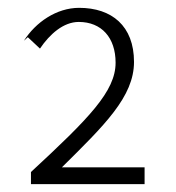

<svg xmlns="http://www.w3.org/2000/svg" viewBox="-20 -911 450 490"><path d="M51 -816 82 -787C107 -824 142 -855 181 -855C239 -855 275 -815 275 -751C275 -678 207 -609 59 -472V-441H349V-484H138C246 -591 322 -664 322 -753C322 -845 265 -891 182 -891C124 -891 71 -854 41 -807Z"/></svg>

Font: GenEiGothic-pro-Light
Style: Regular
Weight: 300
Designer: Ryoko NISHIZUKA (kana & ideographs); Paul D. Hunt (Latin, Greek & Cyrillic); Wenlong ZHANG (bopomofo); Sandoll Communica
Foundry: Adobe Systems Incorporated; o_tamon
Version: Version 1.000.140830